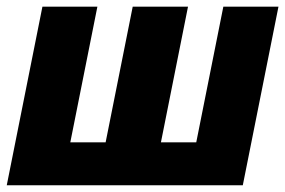

<svg xmlns="http://www.w3.org/2000/svg" viewBox="-22 -548 844 568"><path d="M266.1 -528.3 186 -127H290.5L370.6 -528.3H534.2L454.1 -127H558.6L638.7 -528.3H801.8L696.3 0H-2L103.5 -528.3Z"/></svg>

Font: Roboto-BlackItalic
Style: Italic
Weight: 900
Italic angle: -12°
Designer: Google
Version: Version 1.100141; 2013